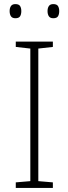

<svg xmlns="http://www.w3.org/2000/svg" viewBox="-20 -917 334 937"><path d="M238 0H57V-27L128 -33V-680L57 -688V-714H238V-688L167 -680V-33L238 -27ZM27 -863Q27 -878 33.5 -887.5Q40 -897 55 -897Q72 -897 78 -887.5Q84 -878 84 -863Q84 -847 78 -837.5Q72 -828 55 -828Q40 -828 33.5 -837.5Q27 -847 27 -863ZM212 -863Q212 -878 218.5 -887.5Q225 -897 240 -897Q257 -897 263 -887.5Q269 -878 269 -863Q269 -847 263 -837.5Q257 -828 240 -828Q225 -828 218.5 -837.5Q212 -847 212 -863Z"/></svg>

Font: Noto Sans Kannada ExtraLight
Style: Regular
Weight: 200
Designer: Jelle Bosma - Monotype Design Team
Foundry: Monotype Imaging Inc.
Version: Version 2.005; ttfautohint (v1.8.4.7-5d5b)